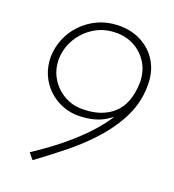

<svg xmlns="http://www.w3.org/2000/svg" viewBox="-98 -717 727 801"><g transform="rotate(15 265.5 -317.0)"><path d="M258 -227Q218 -229 183 -246Q148 -263 122.5 -292Q97 -321 85 -358Q73 -395 77 -438Q82 -479 101 -515.5Q120 -552 151.5 -579.5Q183 -607 223 -622Q263 -637 310 -635Q368 -633 413 -605.5Q458 -578 481.5 -530.5Q505 -483 498 -420Q491 -350 456 -290.5Q421 -231 367 -179.5Q313 -128 248 -84Q183 -40 115 1L95 -28Q188 -78 255.5 -128Q323 -178 365.5 -224Q408 -270 426 -307L443 -301Q404 -261 361.5 -242.5Q319 -224 258 -227ZM268 -258Q349 -253 401 -293.5Q453 -334 464 -427Q468 -476 448.5 -515Q429 -554 392.5 -577.5Q356 -601 309 -603Q259 -606 216 -584Q173 -562 145.5 -523.5Q118 -485 112 -438Q107 -390 126.5 -350Q146 -310 183 -285Q220 -260 268 -258Z"/></g></svg>

Font: Josefin Sans Thin ExtraLight
Style: Italic
Weight: 250
Italic angle: -7°
Version: Version 2.000